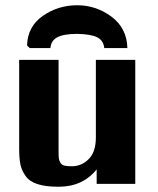

<svg xmlns="http://www.w3.org/2000/svg" viewBox="-20 -700 601 731"><path d="M93 -517 83 -527Q85 -599 143 -639.5Q201 -680 274 -680Q346 -680 404.5 -636.5Q463 -593 465 -517H377Q374 -546 350 -558Q326 -570 274 -571Q222 -571 198 -558Q174 -545 172 -517ZM53 -134V-472H203V-125Q203 -105 204 -97Q205 -89 210 -80.5Q215 -72 225 -69.5Q235 -67 254 -67Q290 -67 317.5 -94Q345 -121 345 -177V-472H495V0H348V-55Q295 11 203 11Q154 11 123 1Q92 -9 77 -30.5Q62 -52 57.5 -75Q53 -98 53 -134Z"/></svg>

Font: Coval
Style: Black
Weight: 1000
Foundry: Context Ltd
Version: Version 001.000